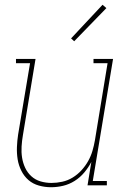

<svg xmlns="http://www.w3.org/2000/svg" viewBox="-20 -777 540 805"><path d="M194 8Q168 8 143 1Q118 -6 99.5 -22Q81 -38 69.5 -61Q58 -84 54 -109Q50 -134 51 -160.5Q52 -187 56 -213L106 -512H47V-530H129L76 -210Q72 -187 70.5 -163Q69 -139 72.5 -116.5Q76 -94 85.5 -73.5Q95 -53 111.5 -38Q128 -23 150 -16.5Q172 -10 196 -10Q218 -10 241 -15Q264 -20 284.5 -32.5Q305 -45 321.5 -63Q338 -81 349.5 -101.5Q361 -122 367.5 -144Q374 -166 378 -189L431 -512H372V-530H454L369 -18H428V0H347L363 -98Q351 -75 333.5 -54Q316 -33 293 -18.5Q270 -4 244.5 2Q219 8 194 8ZM291 -604 278 -616 410 -757 426 -743Z"/></svg>

Font: Iosevka Slab Thin Oblique
Style: Regular
Weight: 100
Italic angle: -9°
Monospace: yes
Designer: Belleve Invis
Foundry: Belleve Invis
Version: Version 11.1.0; ttfautohint (v1.8.3)